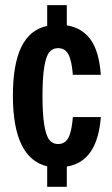

<svg xmlns="http://www.w3.org/2000/svg" viewBox="-20 -636 431 741"><path d="M162.1 85V5.9Q29.8 -25.4 29.8 -267.1Q29.8 -387.7 62.3 -454.6Q94.7 -521.5 162.1 -536.1V-616.2H237.8V-538.1Q296.9 -528.8 329.8 -482.9Q362.8 -437 369.1 -347.2H261.2Q256.8 -401.9 244.1 -426Q231.4 -450.2 204.1 -450.2Q183.1 -450.2 170.4 -434.8Q157.7 -419.4 150.9 -378.4Q144 -337.4 144 -265.1Q144 -194.8 150.9 -153.6Q157.7 -112.3 170.4 -96.2Q183.1 -80.1 204.1 -80.1Q231 -80.1 243.9 -104.2Q256.8 -128.4 261.2 -184.1H369.1Q356.4 -12.2 237.8 6.8V85Z"/></svg>

Font: Lumene Sans Condensed
Style: Bold
Weight: 600
Width: 3
Designer: Deni Anggara
Version: Version 1.003;Glyphs 3.1.2 (3151)